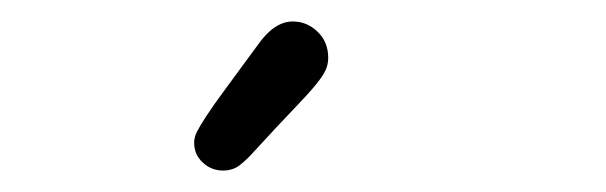

<svg xmlns="http://www.w3.org/2000/svg" viewBox="-20 -632 565 179"><path d="M161 -499Q161 -504 163.5 -509Q166 -514 172.5 -524Q179 -534 190.5 -549.5Q202 -565 221 -591Q236 -612 253 -612Q266 -612 276 -602.5Q286 -593 286 -578Q286 -572 283.5 -566.5Q281 -561 274 -552.5Q267 -544 253.5 -530Q240 -516 218 -492Q210 -483 203.5 -478Q197 -473 188 -473Q177 -473 169 -480.5Q161 -488 161 -499Z"/></svg>

Font: CMU Typewriter Custom
Style: Regular
Weight: 500
Monospace: yes
Version: Version 0.7.0